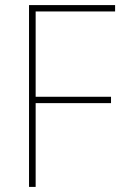

<svg xmlns="http://www.w3.org/2000/svg" viewBox="-20 -734 481 754"><path d="M120 0V-329H416V-354H120V-689H432V-714H94V0Z"/></svg>

Font: Noto Sans Devanagari SemiCondensed Thin
Style: Regular
Weight: 100
Width: 4
Designer: Jelle Bosma - Monotype Design Team
Foundry: Monotype Imaging Inc.
Version: Version 2.004